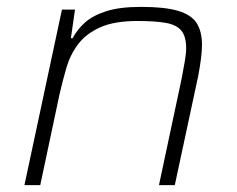

<svg xmlns="http://www.w3.org/2000/svg" viewBox="-20 -538 688 558"><path d="M51 0 160 -510H198L186 -427H191Q205 -453 227.5 -473Q250 -493 289 -505.5Q328 -518 390 -518Q459 -518 497.5 -506.5Q536 -495 551.5 -471Q567 -447 567 -407Q567 -390 564 -366.5Q561 -343 556 -317L488 0H442L508 -310Q513 -337 517 -359.5Q521 -382 521 -398Q521 -432 507 -449Q493 -466 462 -471.5Q431 -477 380 -477Q312 -477 271 -458.5Q230 -440 207 -409.5Q184 -379 173 -341Q162 -303 153 -264L97 0Z"/></svg>

Font: Saira SemiExpanded ExtraLight
Style: Italic
Weight: 250
Width: 6
Italic angle: -12°
Designer: Hector Gatti with collaboration of the Omnibus-Type team
Foundry: Omnibus-Type
Version: Version 1.101